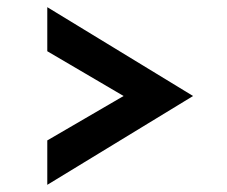

<svg xmlns="http://www.w3.org/2000/svg" viewBox="-20 -615 634 536"><path d="M112 -223 325 -347 112 -472V-595L519 -347L112 -99Z"/></svg>

Font: Tilda Sans Extra Bold
Style: Regular
Weight: 800
Designer: ParaType Ltd
Foundry: ParaType Ltd
Version: Version 1.009